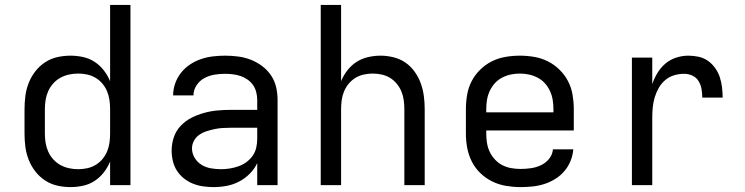

<svg xmlns="http://www.w3.org/2000/svg" viewBox="-20 -755 3040 783"><path d="M268 8Q240 8 213.5 2Q187 -4 164 -19Q141 -34 124 -56Q107 -78 97 -103.5Q87 -129 83.5 -156Q80 -183 80 -210V-310Q80 -337 83.5 -364Q87 -391 97 -416.5Q107 -442 124 -464Q141 -486 164 -501Q187 -516 213.5 -522Q240 -528 268 -528Q293 -528 318.5 -522.5Q344 -517 365.5 -503Q387 -489 403 -468.5Q419 -448 429 -424V-735H512V0H429V-96Q419 -72 403 -51.5Q387 -31 365.5 -17Q344 -3 318.5 2.5Q293 8 268 8ZM299 -65Q318 -65 336 -69Q354 -73 370 -82.5Q386 -92 398 -106.5Q410 -121 417 -138Q424 -155 426.5 -173.5Q429 -192 429 -210V-310Q429 -328 426.5 -346.5Q424 -365 417 -382Q410 -399 398 -413.5Q386 -428 370 -437.5Q354 -447 336 -451Q318 -455 299 -455Q280 -455 261.5 -451Q243 -447 226.5 -438Q210 -429 197 -414.5Q184 -400 176.5 -383Q169 -366 166 -347.5Q163 -329 163 -310V-210Q163 -191 166 -172.5Q169 -154 176.5 -137Q184 -120 197 -105.5Q210 -91 226.5 -82Q243 -73 261.5 -69Q280 -65 299 -65Z M851 8Q830 8 808.5 5Q787 2 767 -6Q747 -14 730 -27.5Q713 -41 701.5 -59Q690 -77 685 -98Q680 -119 680 -141Q680 -169 689 -195.5Q698 -222 717 -242Q736 -262 760.5 -274.5Q785 -287 812 -294.5Q839 -302 866.5 -304.5Q894 -307 921 -307H1029V-347Q1029 -363 1025 -379Q1021 -395 1012 -408Q1003 -421 989.5 -430.5Q976 -440 961 -445Q946 -450 930 -452Q914 -454 898 -454Q876 -454 854.5 -450.5Q833 -447 813.5 -436.5Q794 -426 781.5 -407Q769 -388 769 -366H686Q686 -391 694.5 -415Q703 -439 718.5 -458.5Q734 -478 755 -492Q776 -506 799.5 -514Q823 -522 848 -525Q873 -528 898 -528Q925 -528 951.5 -524.5Q978 -521 1002.5 -511.5Q1027 -502 1048.5 -486Q1070 -470 1085 -448Q1100 -426 1106 -400Q1112 -374 1112 -347V0H1029V-90Q1018 -66 998.5 -46.5Q979 -27 955 -14.5Q931 -2 904.5 3Q878 8 851 8ZM882 -65Q900 -65 918 -68Q936 -71 953 -77Q970 -83 985 -94Q1000 -105 1010.5 -120Q1021 -135 1025 -153Q1029 -171 1029 -189V-234H921Q905 -234 888 -233Q871 -232 855 -228.5Q839 -225 823 -220Q807 -215 793 -205.5Q779 -196 771 -181Q763 -166 763 -150Q763 -129 774 -111Q785 -93 802.5 -82.5Q820 -72 840.5 -68.5Q861 -65 882 -65Z M1288 0V-735H1371V-424Q1381 -448 1397 -468.5Q1413 -489 1434 -502.5Q1455 -516 1480.5 -522Q1506 -528 1532 -528Q1558 -528 1584.5 -521.5Q1611 -515 1633 -500Q1655 -485 1671 -462.5Q1687 -440 1696 -415Q1705 -390 1708.5 -363.5Q1712 -337 1712 -310V0H1629V-310Q1629 -328 1626.5 -346.5Q1624 -365 1617 -382Q1610 -399 1598 -413.5Q1586 -428 1570.5 -437.5Q1555 -447 1536.5 -451Q1518 -455 1500 -455Q1482 -455 1463.5 -451Q1445 -447 1429.5 -437.5Q1414 -428 1402 -413.5Q1390 -399 1383 -382Q1376 -365 1373.5 -346.5Q1371 -328 1371 -310V0Z M2102 8Q2073 8 2043.5 3Q2014 -2 1987.5 -15Q1961 -28 1939.5 -48.5Q1918 -69 1904.5 -95.5Q1891 -122 1885.5 -151Q1880 -180 1880 -210V-310Q1880 -339 1885 -368.5Q1890 -398 1903.5 -424Q1917 -450 1938.5 -471Q1960 -492 1986 -505Q2012 -518 2041.5 -523Q2071 -528 2100 -528Q2129 -528 2158.5 -523Q2188 -518 2214 -505Q2240 -492 2261.5 -471Q2283 -450 2296.5 -424Q2310 -398 2315 -368.5Q2320 -339 2320 -310V-223H1963V-210Q1963 -191 1966 -172Q1969 -153 1977 -136Q1985 -119 1998.5 -104.5Q2012 -90 2028.5 -81.5Q2045 -73 2064 -69.5Q2083 -66 2102 -66Q2124 -66 2145 -69Q2166 -72 2185.5 -81Q2205 -90 2219 -107Q2233 -124 2235 -146H2318Q2316 -121 2306.5 -98Q2297 -75 2281 -56.5Q2265 -38 2244 -25Q2223 -12 2199.5 -4.5Q2176 3 2151.5 5.5Q2127 8 2102 8ZM1963 -297H2237V-310Q2237 -329 2234 -347.5Q2231 -366 2223 -383.5Q2215 -401 2202.5 -415Q2190 -429 2173 -438Q2156 -447 2137.5 -451Q2119 -455 2100 -455Q2081 -455 2062.5 -451Q2044 -447 2027 -438Q2010 -429 1997.5 -415Q1985 -401 1977 -383.5Q1969 -366 1966 -347.5Q1963 -329 1963 -310Z M2557 0V-520H2640V-412Q2648 -436 2661.5 -458Q2675 -480 2694 -496Q2713 -512 2737.5 -520Q2762 -528 2787 -528Q2808 -528 2829 -523.5Q2850 -519 2867 -507Q2884 -495 2896.5 -477.5Q2909 -460 2915.5 -440Q2922 -420 2924.5 -399Q2927 -378 2927 -357H2844Q2844 -374 2841 -391.5Q2838 -409 2829 -424Q2820 -439 2804 -446.5Q2788 -454 2770 -454Q2749 -454 2729 -448Q2709 -442 2693 -428.5Q2677 -415 2666.5 -396.5Q2656 -378 2650 -358Q2644 -338 2642 -317Q2640 -296 2640 -276V0Z"/></svg>

Font: Iosevka Fixed Extended
Style: Regular
Weight: 400
Width: 7
Monospace: yes
Designer: Belleve Invis
Foundry: Belleve Invis
Version: Version 24.1.1; ttfautohint (v1.8.4)